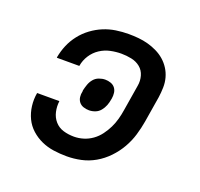

<svg xmlns="http://www.w3.org/2000/svg" viewBox="-101 -650 802 770"><g transform="rotate(20 300.0 -265.0)"><path d="M257 8Q228 8 200.5 4Q173 0 148.5 -11Q124 -22 104 -40Q84 -58 72.5 -82Q61 -106 57.5 -134Q54 -162 59 -190H154Q151 -167 156 -144.5Q161 -122 175.5 -105.5Q190 -89 211.5 -82.5Q233 -76 257 -76Q277 -76 297 -82Q317 -88 334.5 -100.5Q352 -113 365 -130.5Q378 -148 387 -166.5Q396 -185 401.5 -205Q407 -225 410 -245L428 -355Q432 -377 426 -398Q420 -419 404 -432Q388 -445 366.5 -449.5Q345 -454 323 -454Q300 -454 276.5 -449Q253 -444 232.5 -430.5Q212 -417 198.5 -396Q185 -375 181 -351Q181 -351 181 -350.5Q181 -350 181 -350H85Q85 -351 85 -351.5Q85 -352 85 -353Q90 -380 100.5 -405Q111 -430 128.5 -452.5Q146 -475 169 -492Q192 -509 217.5 -519.5Q243 -530 270 -534Q297 -538 323 -538Q345 -538 366 -536Q387 -534 407 -528.5Q427 -523 445.5 -514Q464 -505 479 -492Q494 -479 505 -462Q516 -445 521.5 -425Q527 -405 526.5 -383.5Q526 -362 523 -341L505 -231Q500 -201 491 -171Q482 -141 466 -113Q450 -85 427 -61Q404 -37 376 -21Q348 -5 317.5 1.5Q287 8 257 8ZM278 -196Q265 -196 253.5 -200Q242 -204 235 -213Q228 -222 226.5 -234Q225 -246 228 -258V-263Q231 -276 235.5 -289Q240 -302 249 -313Q258 -324 271.5 -329Q285 -334 298 -334Q310 -334 321.5 -330Q333 -326 340 -317Q347 -308 348.5 -296Q350 -284 348 -272L347 -267Q345 -254 340 -241Q335 -228 326 -217Q317 -206 304 -201Q291 -196 278 -196Z"/></g></svg>

Font: Iosevka Curly Medium Extended
Style: Italic
Weight: 500
Width: 7
Italic angle: -9°
Monospace: yes
Designer: Belleve Invis
Foundry: Belleve Invis
Version: Version 11.1.0; ttfautohint (v1.8.3)